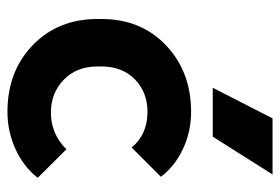

<svg xmlns="http://www.w3.org/2000/svg" viewBox="-142 -624 776 533"><g transform="rotate(90 246.5 -358.0)"><path d="M224.1 -560.1 309.1 -726.1H464.8L359.9 -560.1ZM291 9.8Q178.7 9.8 106 -60.3Q33.2 -130.4 33.2 -240.2V-251Q33.2 -360.8 106.4 -430.4Q179.7 -500 291 -500Q345.7 -500 393.8 -477.5Q441.9 -455.1 471.2 -416L390.1 -335Q353.5 -378.9 291 -378.9Q236.8 -378.9 200.9 -344Q165 -309.1 165 -251V-240.2Q165 -182.1 201.9 -146.5Q238.8 -110.8 293 -110.8Q352.1 -110.8 395 -153.8L474.1 -74.2Q443.8 -35.2 394.8 -12.7Q345.7 9.8 291 9.8Z"/></g></svg>

Font: SUSE
Style: Bold
Weight: 700
Designer: Rene Bieder
Foundry: SUSE
Version: Version 1.000